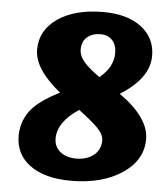

<svg xmlns="http://www.w3.org/2000/svg" viewBox="-55 -827 789 902"><g transform="rotate(5 339.0 -375.5)"><path d="M312 26Q190 26 120 -24.5Q50 -75 50 -164Q50 -225 85.5 -277Q121 -329 226 -382Q101 -483 101 -574Q101 -666 182 -721.5Q263 -777 396 -777Q510 -777 576 -726.5Q642 -676 642 -591Q642 -486 506 -401Q648 -301 648 -199Q648 -100 553.5 -37Q459 26 312 26ZM305 -593Q305 -562 330.5 -533Q356 -504 404 -471Q468 -523 468 -590Q468 -628 447.5 -650Q427 -672 392 -672Q354 -672 329.5 -651.5Q305 -631 305 -593ZM329 -80Q378 -80 410.5 -105.5Q443 -131 443 -176Q443 -204 413 -234Q383 -264 323 -309Q224 -244 224 -166Q224 -126 253.5 -103Q283 -80 329 -80Z"/></g></svg>

Font: Lemonada
Style: Bold
Weight: 700
Designer: Mohamed Gaber (Arabic), Eduardo Tunni (Latin)
Foundry: Kief Type Foundry
Version: Version 4.004